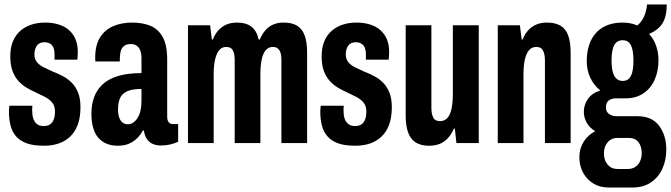

<svg xmlns="http://www.w3.org/2000/svg" viewBox="-20 -640 3003 859"><path d="M176 12Q129 12 99 1Q69 -10 51.5 -30.5Q34 -51 27 -79Q20 -107 20 -140Q20 -145 20.5 -152.5Q21 -160 22 -167H125Q124 -160 124 -154.5Q124 -149 124 -143Q124 -124 129 -109Q134 -94 145.5 -85Q157 -76 175 -76Q193 -76 204 -83.5Q215 -91 220.5 -105.5Q226 -120 226 -141Q226 -166 213.5 -181Q201 -196 182 -206Q163 -216 141 -226Q121 -235 101 -246.5Q81 -258 64 -276Q47 -294 36.5 -321Q26 -348 26 -388Q26 -427 38 -455.5Q50 -484 71.5 -502.5Q93 -521 121 -530Q149 -539 182 -539Q215 -539 242.5 -530.5Q270 -522 289 -505Q308 -488 318 -464Q328 -440 328 -408Q328 -400 327.5 -390.5Q327 -381 326 -373H224V-396Q224 -416 218.5 -428Q213 -440 202.5 -445.5Q192 -451 179 -451Q168 -451 159.5 -447.5Q151 -444 145.5 -436.5Q140 -429 137 -419Q134 -409 134 -396Q134 -375 146 -361Q158 -347 177.5 -338Q197 -329 218 -319Q239 -311 261 -299.5Q283 -288 300.5 -270.5Q318 -253 329 -226.5Q340 -200 340 -160Q340 -115 328 -82.5Q316 -50 294 -29Q272 -8 242.5 2Q213 12 176 12Z M507 12Q479 12 457 3Q435 -6 419.5 -24Q404 -42 396.5 -69.5Q389 -97 389 -132Q389 -172 401 -205Q413 -238 439 -262.5Q465 -287 508.5 -300Q552 -313 613 -313V-379Q613 -399 608 -413Q603 -427 592 -435Q581 -443 566 -443Q545 -443 534 -433.5Q523 -424 519.5 -408.5Q516 -393 516 -374V-365H407Q406 -369 406 -373.5Q406 -378 406 -383Q406 -437 427 -471.5Q448 -506 485.5 -522.5Q523 -539 572 -539Q617 -539 652 -525Q687 -511 707.5 -475Q728 -439 728 -373V-118Q728 -102 734.5 -93.5Q741 -85 755 -85H777V-6Q761 2 741 6.5Q721 11 701 11Q677 11 660.5 2.5Q644 -6 635 -21.5Q626 -37 624 -56H619Q609 -37 594 -22Q579 -7 558 2.5Q537 12 507 12ZM553 -84Q565 -84 576 -91.5Q587 -99 595.5 -112.5Q604 -126 608.5 -145Q613 -164 613 -189V-242Q568 -242 545.5 -230Q523 -218 515.5 -197.5Q508 -177 508 -152Q508 -130 513 -115Q518 -100 528 -92Q538 -84 553 -84Z M821 0V-527H920L928 -463H932Q943 -490 959 -506.5Q975 -523 995 -531Q1015 -539 1040 -539Q1081 -539 1105 -520.5Q1129 -502 1137 -463H1142Q1154 -490 1169 -506.5Q1184 -523 1204 -531Q1224 -539 1249 -539Q1287 -539 1310 -524.5Q1333 -510 1343.5 -480Q1354 -450 1354 -404V0H1239V-370Q1239 -383 1237.5 -393.5Q1236 -404 1231.5 -412.5Q1227 -421 1219.5 -425.5Q1212 -430 1201 -430Q1182 -430 1169.5 -416Q1157 -402 1151 -375Q1145 -348 1145 -307V0H1030V-370Q1030 -383 1028.5 -393.5Q1027 -404 1023 -412.5Q1019 -421 1011.5 -425.5Q1004 -430 992 -430Q973 -430 961 -416Q949 -402 942.5 -375Q936 -348 936 -307V0Z M1569 12Q1522 12 1492 1Q1462 -10 1444.5 -30.5Q1427 -51 1420 -79Q1413 -107 1413 -140Q1413 -145 1413.5 -152.5Q1414 -160 1415 -167H1518Q1517 -160 1517 -154.5Q1517 -149 1517 -143Q1517 -124 1522 -109Q1527 -94 1538.5 -85Q1550 -76 1568 -76Q1586 -76 1597 -83.5Q1608 -91 1613.5 -105.5Q1619 -120 1619 -141Q1619 -166 1606.5 -181Q1594 -196 1575 -206Q1556 -216 1534 -226Q1514 -235 1494 -246.5Q1474 -258 1457 -276Q1440 -294 1429.5 -321Q1419 -348 1419 -388Q1419 -427 1431 -455.5Q1443 -484 1464.5 -502.5Q1486 -521 1514 -530Q1542 -539 1575 -539Q1608 -539 1635.5 -530.5Q1663 -522 1682 -505Q1701 -488 1711 -464Q1721 -440 1721 -408Q1721 -400 1720.5 -390.5Q1720 -381 1719 -373H1617V-396Q1617 -416 1611.5 -428Q1606 -440 1595.5 -445.5Q1585 -451 1572 -451Q1561 -451 1552.5 -447.5Q1544 -444 1538.5 -436.5Q1533 -429 1530 -419Q1527 -409 1527 -396Q1527 -375 1539 -361Q1551 -347 1570.5 -338Q1590 -329 1611 -319Q1632 -311 1654 -299.5Q1676 -288 1693.5 -270.5Q1711 -253 1722 -226.5Q1733 -200 1733 -160Q1733 -115 1721 -82.5Q1709 -50 1687 -29Q1665 -8 1635.5 2Q1606 12 1569 12Z M1900 12Q1845 12 1820 -21Q1795 -54 1795 -124V-527H1910V-157Q1910 -144 1912 -133.5Q1914 -123 1918 -114.5Q1922 -106 1930 -102Q1938 -98 1949 -98Q1968 -98 1981 -111.5Q1994 -125 2000 -153Q2006 -181 2006 -221V-527H2122V0H2022L2015 -65H2011Q1999 -38 1983 -21Q1967 -4 1946.5 4Q1926 12 1900 12Z M2207 0V-527H2306L2314 -463H2318Q2329 -490 2345 -506.5Q2361 -523 2381.5 -531Q2402 -539 2427 -539Q2465 -539 2488.5 -524.5Q2512 -510 2522.5 -480Q2533 -450 2533 -404V0H2418V-370Q2418 -383 2416 -393.5Q2414 -404 2410 -412.5Q2406 -421 2398.5 -425.5Q2391 -430 2379 -430Q2360 -430 2347.5 -416Q2335 -402 2328.5 -375Q2322 -348 2322 -307V0Z M2704 199Q2664 199 2634.5 181Q2605 163 2588.5 132Q2572 101 2572 64Q2572 25 2591 -5.5Q2610 -36 2643 -53Q2618 -68 2605 -91Q2592 -114 2592 -140Q2592 -171 2610.5 -197.5Q2629 -224 2666 -235Q2636 -259 2620.5 -293Q2605 -327 2605 -367Q2605 -419 2623.5 -458Q2642 -497 2678 -518Q2714 -539 2766 -539Q2785 -539 2801.5 -535.5Q2818 -532 2831 -526Q2848 -539 2859.5 -562Q2871 -585 2875 -620H2963Q2963 -579 2952.5 -553Q2942 -527 2923.5 -512Q2905 -497 2884 -488Q2905 -465 2915.5 -435Q2926 -405 2926 -370Q2926 -321 2908.5 -282.5Q2891 -244 2858 -222Q2825 -200 2778 -200H2736Q2716 -200 2703.5 -190.5Q2691 -181 2691 -159Q2691 -140 2705 -130Q2719 -120 2740 -120H2833Q2897 -120 2929 -77Q2961 -34 2961 29Q2961 75 2944 113.5Q2927 152 2893 175.5Q2859 199 2809 199ZM2742 116H2789Q2808 116 2822 107Q2836 98 2843.5 81.5Q2851 65 2851 46Q2851 14 2836 -4.5Q2821 -23 2794 -23H2742Q2716 -23 2699 -4Q2682 15 2682 46Q2682 77 2698.5 96.5Q2715 116 2742 116ZM2766 -278Q2791 -278 2802.5 -300Q2814 -322 2814 -369Q2814 -416 2802.5 -438Q2791 -460 2766 -460Q2740 -460 2728 -438Q2716 -416 2716 -369Q2716 -338 2721.5 -318Q2727 -298 2738 -288Q2749 -278 2766 -278Z"/></svg>

Font: Archivo ExtraCondensed
Style: Bold
Weight: 700
Width: 2
Designer: Hector Gatti
Foundry: Omnibus-Type
Version: Version 2.001